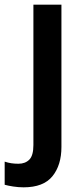

<svg xmlns="http://www.w3.org/2000/svg" viewBox="-69 -562 357 822"><path d="M32 240Q10 240 -12.5 236.5Q-35 233 -49 229V130Q-34 135 -20 137Q-6 139 10 139Q39 139 56.5 121.5Q74 104 74 59V-542H194V67Q194 145 155.5 192.5Q117 240 32 240Z"/></svg>

Font: Noto Sans Tamil SemiCondensed SemiBold
Style: Regular
Weight: 600
Width: 4
Designer: Jelle Bosma - Monotype Design Team
Foundry: Monotype Imaging Inc.
Version: Version 2.004; ttfautohint (v1.8.4.7-5d5b)